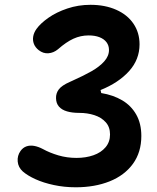

<svg xmlns="http://www.w3.org/2000/svg" viewBox="-20 -766 660 806"><path d="M75.6 -46.3Q56.5 -63.6 54.3 -88Q52.1 -112.4 66.1 -132.2Q76.2 -146.3 90.9 -151.5Q105.5 -156.7 123.1 -153.6Q140.8 -150.5 160.3 -140.2Q188.5 -124.6 224.9 -113.8Q261.3 -103.1 301.2 -103.1Q340.2 -103.1 372.3 -114.3Q404.3 -125.5 423.1 -147.8Q441.9 -170.1 441.9 -201.6Q441.9 -233.1 423.5 -253.2Q405.2 -273.3 376 -282.7Q346.8 -292.1 313 -292.1Q283.1 -292.1 261.4 -298.4Q239.7 -304.7 227.6 -318.4Q215.5 -332.1 215.2 -353.8Q214.5 -374.2 226.8 -390.7Q239.1 -407.2 273.2 -422.2Q279.2 -425 284.2 -427.2Q332.4 -448.8 365 -467.4Q397.5 -486 417.5 -508.3Q437.5 -530.7 437.5 -556.3Q437.5 -574.8 427.2 -588.6Q416.8 -602.4 397.5 -609.9Q378.2 -617.3 352 -617.3Q318.5 -617.3 288.2 -603.5Q258 -589.7 223.1 -559Q205 -544.1 183.2 -542.4Q161.4 -540.7 142.5 -555.5Q128.1 -566.8 122.3 -581.8Q116.6 -596.8 119.4 -612.9Q122.2 -629.1 132.9 -644.2Q150 -668.1 183.5 -691.5Q216.9 -715 262.9 -730.4Q308.8 -745.8 359.8 -745.8Q420.9 -745.8 467.8 -725Q514.6 -704.3 540.2 -666.7Q565.8 -629.1 565.8 -579.9Q565.8 -515.9 521.5 -467Q477.2 -418.2 402.1 -388L405 -375.4Q455 -367.2 492.8 -345Q530.5 -322.8 551.9 -285.1Q573.3 -247.4 573.3 -195.2Q573.3 -126.8 538 -78.2Q502.6 -29.7 440.2 -4.7Q377.8 20.2 298.1 20.2Q249.8 20.2 206.1 10.8Q162.4 1.5 129 -13.7Q95.7 -28.8 75.6 -46.3Z"/></svg>

Font: Monaspace Radon Var
Style: Regular
Weight: 400
Designer: Riley Cran and the Lettermatic Team
Version: Version 1.000 (Monaspace Radon Var)